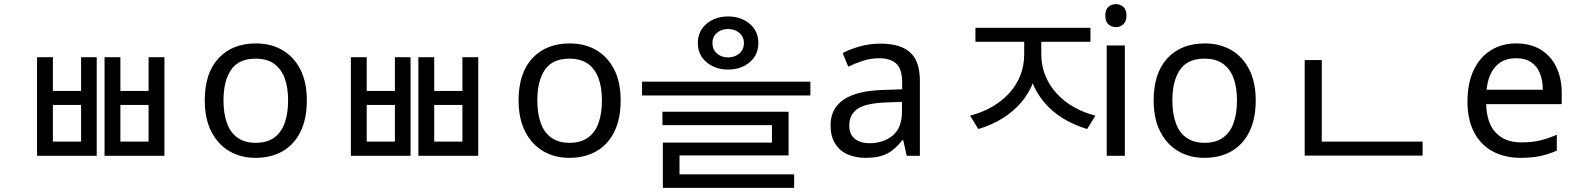

<svg xmlns="http://www.w3.org/2000/svg" viewBox="-20 -757 7660 933"><path d="M160 -479H237V-315H374V-479H450V0H160ZM237 -247V-69H374V-247ZM488 -479H565V-315H702V-479H779V0H488ZM565 -247V-69H702V-247Z M1471 -269Q1471 -180 1440.5 -117.5Q1410 -55 1354 -22.5Q1298 10 1221 10Q1150 10 1094.5 -22.5Q1039 -55 1007 -117.5Q975 -180 975 -269Q975 -402 1042 -474Q1109 -546 1224 -546Q1297 -546 1352.5 -513.5Q1408 -481 1439.5 -419.5Q1471 -358 1471 -269ZM1066 -269Q1066 -206 1082.5 -159.5Q1099 -113 1134 -88Q1169 -63 1223 -63Q1277 -63 1312 -88Q1347 -113 1363.5 -159.5Q1380 -206 1380 -269Q1380 -333 1363 -378Q1346 -423 1311.5 -447.5Q1277 -472 1222 -472Q1140 -472 1103 -418Q1066 -364 1066 -269Z M1685 -479H1762V-315H1899V-479H1975V0H1685ZM1762 -247V-69H1899V-247ZM2013 -479H2090V-315H2227V-479H2304V0H2013ZM2090 -247V-69H2227V-247Z M2996 -269Q2996 -180 2965.5 -117.5Q2935 -55 2879 -22.5Q2823 10 2746 10Q2675 10 2619.5 -22.5Q2564 -55 2532 -117.5Q2500 -180 2500 -269Q2500 -402 2567 -474Q2634 -546 2749 -546Q2822 -546 2877.5 -513.5Q2933 -481 2964.5 -419.5Q2996 -358 2996 -269ZM2591 -269Q2591 -206 2607.5 -159.5Q2624 -113 2659 -88Q2694 -63 2748 -63Q2802 -63 2837 -88Q2872 -113 2888.5 -159.5Q2905 -206 2905 -269Q2905 -333 2888 -378Q2871 -423 2836.5 -447.5Q2802 -472 2747 -472Q2665 -472 2628 -418Q2591 -364 2591 -269Z M3518 -677Q3581 -677 3623 -641.5Q3665 -606 3665 -548Q3665 -490 3623 -454.5Q3581 -419 3518 -419Q3456 -419 3413.5 -454.5Q3371 -490 3371 -548Q3371 -606 3413.5 -641.5Q3456 -677 3518 -677ZM3518 -616Q3485 -616 3463.5 -597Q3442 -578 3442 -548Q3442 -517 3463.5 -497.5Q3485 -478 3518 -478Q3551 -478 3573 -497.5Q3595 -517 3595 -548Q3595 -578 3573 -597Q3551 -616 3518 -616ZM3100 -360H3918V-293H3100ZM3199 -214H3812V-2H3282V112H3201V-64H3731V-149H3199ZM3201 90H3839V156H3201Z M4258 -545Q4356 -545 4403 -502Q4450 -459 4450 -365V0H4386L4369 -76H4365Q4342 -47 4317.5 -27.5Q4293 -8 4261.5 1Q4230 10 4185 10Q4137 10 4098.5 -7Q4060 -24 4038 -59.5Q4016 -95 4016 -149Q4016 -229 4079 -272.5Q4142 -316 4273 -320L4364 -323V-355Q4364 -422 4335 -448Q4306 -474 4253 -474Q4211 -474 4173 -461.5Q4135 -449 4102 -433L4075 -499Q4110 -518 4158 -531.5Q4206 -545 4258 -545ZM4284 -259Q4184 -255 4145.5 -227Q4107 -199 4107 -148Q4107 -103 4134.5 -82Q4162 -61 4205 -61Q4273 -61 4318 -98.5Q4363 -136 4363 -214V-262Z M4957 -604H5025V-494Q5025 -423 5003.5 -364.5Q4982 -306 4943 -260Q4904 -214 4851 -181.5Q4798 -149 4734 -130L4694 -195Q4752 -210 4800 -237.5Q4848 -265 4883.5 -303.5Q4919 -342 4938 -390Q4957 -438 4957 -494ZM4972 -604H5040V-494Q5040 -438 5059.5 -390Q5079 -342 5114 -303.5Q5149 -265 5197 -237.5Q5245 -210 5303 -195L5263 -130Q5199 -149 5146 -181.5Q5093 -214 5054 -260Q5015 -306 4993.5 -364.5Q4972 -423 4972 -494ZM4720 -622H5279V-554H4720Z M5446 -536V0H5358V-536ZM5403 -737Q5423 -737 5438.5 -723.5Q5454 -710 5454 -681Q5454 -653 5438.5 -639Q5423 -625 5403 -625Q5381 -625 5366 -639Q5351 -653 5351 -681Q5351 -710 5366 -723.5Q5381 -737 5403 -737Z M6082 -269Q6082 -180 6051.5 -117.5Q6021 -55 5965 -22.5Q5909 10 5832 10Q5761 10 5705.5 -22.5Q5650 -55 5618 -117.5Q5586 -180 5586 -269Q5586 -402 5653 -474Q5720 -546 5835 -546Q5908 -546 5963.5 -513.5Q6019 -481 6050.5 -419.5Q6082 -358 6082 -269ZM5677 -269Q5677 -206 5693.5 -159.5Q5710 -113 5745 -88Q5780 -63 5834 -63Q5888 -63 5923 -88Q5958 -113 5974.5 -159.5Q5991 -206 5991 -269Q5991 -333 5974 -378Q5957 -423 5922.5 -447.5Q5888 -472 5833 -472Q5751 -472 5714 -418Q5677 -364 5677 -269Z M6320 -69H6893V-1H6320ZM6320 -465H6403V-43H6320Z M7348 -546Q7417 -546 7466.5 -516Q7516 -486 7542.5 -431.5Q7569 -377 7569 -304V-251H7202Q7204 -160 7248.5 -112.5Q7293 -65 7373 -65Q7424 -65 7463.5 -74.5Q7503 -84 7545 -102V-25Q7504 -7 7464 1.5Q7424 10 7369 10Q7293 10 7234.5 -21Q7176 -52 7143.5 -113.5Q7111 -175 7111 -264Q7111 -352 7140.5 -415Q7170 -478 7223.5 -512Q7277 -546 7348 -546ZM7347 -474Q7284 -474 7247.5 -433.5Q7211 -393 7204 -321H7477Q7477 -367 7463 -401Q7449 -435 7420.5 -454.5Q7392 -474 7347 -474Z"/></svg>

Font: korean115
Style: Regular
Weight: 400
Designer: Monotype Design Team
Foundry: Monotype Imaging Inc.
Version: Version 2.013